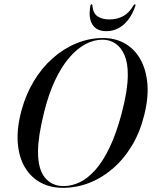

<svg xmlns="http://www.w3.org/2000/svg" viewBox="-20 -894 731 924"><path d="M476.5 -711Q535 -711 580.8 -685Q626.5 -659 654.5 -610.5Q682.5 -562 689 -494Q695.5 -426 674.5 -342Q654.5 -259 615.2 -193.8Q576 -128.5 523.2 -83Q470.5 -37.5 409.2 -13.8Q348 10 282.5 10Q223 10 175.8 -15.2Q128.5 -40.5 99.8 -88.8Q71 -137 65.5 -206.8Q60 -276.5 84 -364.5Q104.5 -439.5 142.5 -503Q180.5 -566.5 232.8 -613Q285 -659.5 347 -685.2Q409 -711 476.5 -711ZM286 1.5Q325 1.5 363.5 -16.8Q402 -35 438.2 -75.5Q474.5 -116 506.8 -182.8Q539 -249.5 565 -346.5Q580.5 -405 587.8 -451.2Q595 -497.5 595 -533Q595.5 -590.5 579.5 -628Q563.5 -665.5 536 -684.2Q508.5 -703 474 -703Q432.5 -703.5 391.2 -681.5Q350 -659.5 313 -616.2Q276 -573 245.2 -508Q214.5 -443 193 -357Q177.5 -295 170.2 -247.8Q163 -200.5 163 -165Q162.5 -80.5 196 -39.5Q229.5 1.5 286 1.5ZM506 -800.5Q543.5 -800.5 572.5 -816Q601.5 -831.5 622.5 -868Q624.5 -871 626 -872.2Q627.5 -873.5 629 -873.5Q631 -873.5 631.8 -871.5Q632.5 -869.5 631.5 -866Q612 -808 575.5 -776Q539 -744 491.5 -744Q445 -744 424.8 -776Q404.5 -808 415 -866Q415.5 -869.5 417 -871.5Q418.5 -873.5 420.5 -873.5Q422 -873.5 423.2 -872.2Q424.5 -871 424.5 -868Q427.5 -830 449.8 -815.2Q472 -800.5 506 -800.5Z"/></svg>

Font: Fraunces 120pt
Style: Italic
Weight: 400
Italic angle: -16°
Version: Version 1.000;[b76b70a41]